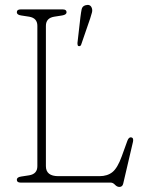

<svg xmlns="http://www.w3.org/2000/svg" viewBox="-20 -738 582 776"><path d="M231 -675.5 199 -670.5Q165.5 -665 165.5 -633.5V-66.5Q165.5 -26 216 -26H382Q414 -26 434.5 -42.5Q455 -59 472 -106L495 -169.5Q500.5 -184 510 -183Q521 -181 517.5 -165L478 4Q475 17.5 462.5 17.5Q453 17.5 444.8 8.8Q436.5 0 427.5 0H63.5Q48 0 48 -11.5Q48 -22 65.5 -24.5L98 -29.5Q131 -35 131 -66.5V-633.5Q131 -665 98 -670.5L65.5 -675.5Q48 -678 48 -688.5Q48 -700 63.5 -700H233.5Q249 -700 249 -688.5Q249 -678.5 231 -675.5ZM305 -668.5Q307.5 -688.5 310 -700.5Q312.5 -712.5 324.5 -716.5Q344 -722.5 350.5 -707Q354.5 -698 351.5 -687Q348.5 -676 344.5 -663.5L308 -557.5Q305.5 -550.5 298.5 -551.5Q294.5 -552 293.8 -556Q293 -560 293 -563.5Z"/></svg>

Font: Fraunces 72pt S100 Thin
Style: Regular
Weight: 100
Version: Version 1.000; ttfautohint (v1.8.3)